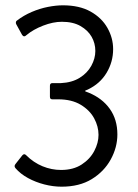

<svg xmlns="http://www.w3.org/2000/svg" viewBox="-20 -698 519 723"><path d="M212 5Q180 5 147 -3.5Q114 -12 85.5 -27.5Q57 -43 38 -65Q35 -69 35 -72.5Q35 -76 38 -80L64 -113Q71 -121 78 -114Q106 -86 140 -72Q174 -58 210 -58Q256 -58 287.5 -78.5Q319 -99 335 -129.5Q351 -160 351 -190Q351 -222 334.5 -252.5Q318 -283 284 -303.5Q250 -324 199 -324Q193 -324 188 -324Q183 -324 177 -324Q173 -324 170.5 -326Q168 -328 168 -334V-375Q168 -385 177 -385Q182 -385 190 -385Q198 -385 209 -385Q251 -387 280 -405Q309 -423 324 -450.5Q339 -478 339 -506Q339 -535 325 -559.5Q311 -584 283 -600Q255 -616 213 -616Q180 -616 142.5 -601.5Q105 -587 80 -566Q70 -556 63 -567L41 -607Q39 -611 40 -615Q41 -619 43 -620Q69 -640 99.5 -653Q130 -666 160.5 -672Q191 -678 217 -678Q279 -678 321 -654.5Q363 -631 384.5 -593Q406 -555 406 -513Q406 -465 381.5 -424Q357 -383 311 -361Q300 -357 300 -355Q300 -354 314 -349Q365 -328 393.5 -288Q422 -248 422 -192Q422 -143 397 -97.5Q372 -52 325.5 -23.5Q279 5 212 5Z"/></svg>

Font: Glory
Style: Regular
Weight: 400
Designer: Robert Leuschke
Foundry: Robert Leuschke
Version: Version 1.011